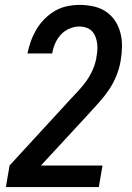

<svg xmlns="http://www.w3.org/2000/svg" viewBox="-20 -763 540 783"><path d="M4 0 19 -88 267 -358Q285 -377 302.5 -396Q320 -415 334.5 -436Q349 -457 359 -480.5Q369 -504 373 -527Q373 -528 373 -528.5Q373 -529 373 -529Q376 -544 377 -558.5Q378 -573 376 -587Q374 -601 369 -614Q364 -627 354.5 -636.5Q345 -646 331.5 -650.5Q318 -655 304 -655Q284 -655 263.5 -646.5Q243 -638 228 -621.5Q213 -605 204.5 -585Q196 -565 193 -545H92Q97 -570 106 -595Q115 -620 128.5 -643Q142 -666 161.5 -685.5Q181 -705 204 -718.5Q227 -732 253 -737.5Q279 -743 304 -743Q333 -743 361 -737Q389 -731 411.5 -716Q434 -701 449 -678.5Q464 -656 471 -629Q478 -602 477.5 -573Q477 -544 472 -515Q467 -485 455 -455Q443 -425 425 -398Q407 -371 385 -346.5Q363 -322 341 -298L147 -88H398L383 0Z"/></svg>

Font: Iosevka SS04 Semibold
Style: Italic
Weight: 600
Italic angle: -9°
Monospace: yes
Designer: Belleve Invis
Foundry: Belleve Invis
Version: Version 19.0.0; ttfautohint (v1.8.4)